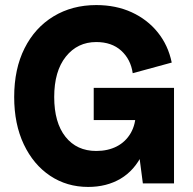

<svg xmlns="http://www.w3.org/2000/svg" viewBox="-20 -724 762 758"><path d="M328 14Q244 14 178 -30Q112 -74 74 -154Q36 -234 36 -341Q36 -452 77 -533.5Q118 -615 191.5 -659.5Q265 -704 360 -704Q438 -704 500 -675.5Q562 -647 603 -596Q644 -545 658 -477L504 -435Q496 -490 458.5 -524Q421 -558 360 -558Q286 -558 240 -500.5Q194 -443 194 -341Q194 -240 238.5 -184Q283 -128 360 -128Q406 -128 441 -146Q476 -164 496 -198.5Q516 -233 516 -280H575Q574 -182 542.5 -116.5Q511 -51 456 -18.5Q401 14 328 14ZM544 0 516 -214V-377H667V0ZM350 -250V-377H604V-250Z"/></svg>

Font: Radio Canada Big
Style: Bold
Weight: 700
Designer: Étienne Aubert Bonn
Foundry: Coppers and Brasses
Version: Version 1.001